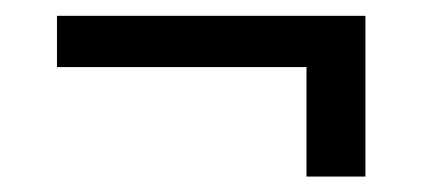

<svg xmlns="http://www.w3.org/2000/svg" viewBox="-20 -403 537 245"><path d="M446.3 -177.7H371.1V-317.4H52.7V-382.8H446.3Z"/></svg>

Font: Pretendard Light
Style: Regular
Weight: 300
Designer: Base glyphs from Inter by Rasmus Andersson; Hangeul glyphs from Noto Sans CJK(Source Han Sans) by Jang Soo-young and Kan
Foundry: Kil Hyung-jin
Version: Version 1.309